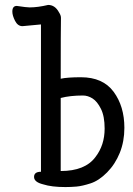

<svg xmlns="http://www.w3.org/2000/svg" viewBox="-20 -740 540 778"><path d="M245 18Q189 18 155 7Q118 -2 118 -23Q118 -44 146 -44V-641Q140 -641 71 -634Q52 -634 41 -655.5Q30 -677 30 -693Q30 -716 48 -716Q88 -710 100 -710Q133 -710 175 -720Q203 -720 219 -690Q227 -678 227 -668Q226 -614 226 -421Q253 -427 308 -427Q397 -427 440.5 -368Q484 -309 484 -222Q484 -167 465.5 -121Q447 -75 414 -41.5Q381 -8 347 3Q313 14 290 16Q267 18 245 18ZM226 -47Q325 -47 367 -104Q404 -152 404 -219Q404 -269 389 -299Q374 -329 355 -341Q336 -353 316 -353Q264 -353 226 -343Z"/></svg>

Font: LXGW WenKai Mono Medium
Style: Regular
Weight: 500
Monospace: yes
Designer: LXGW / Fontworks Inc.
Foundry: LXGW / Fontworks Inc.
Version: Version 1.520; June 14, 2025